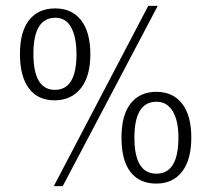

<svg xmlns="http://www.w3.org/2000/svg" viewBox="-20 -633 680 662"><path d="M170.9 -571.8Q95.2 -571.8 95.2 -447.5Q95.2 -323.2 169.4 -323.2Q243.7 -323.2 243.7 -445.8Q243.7 -504.4 225.6 -538.1Q207.5 -571.8 170.9 -571.8ZM519.5 -282.2Q443.4 -282.2 443.4 -158.2Q443.4 -34.2 519.3 -34.2Q595.2 -34.2 595.2 -158.7Q595.2 -217.3 575.4 -249.8Q555.7 -282.2 519.5 -282.2ZM291.5 -445.8Q291.5 -369.6 258.5 -328.4Q225.6 -287.1 168 -287.1Q110.4 -287.1 79.6 -328.4Q48.8 -369.6 48.8 -446.8Q48.8 -523.9 80.6 -564Q112.3 -604 170.2 -604Q228 -604 259.8 -563Q291.5 -522 291.5 -445.8ZM196.3 8.8H165.5L491.2 -612.8H523.9ZM639.6 -158.7Q639.6 -82.5 607.9 -41.3Q576.2 0 518.6 0Q460.9 0 429.9 -40Q398.9 -80.1 398.9 -158.4Q398.9 -236.8 430.7 -276.6Q462.4 -316.4 519.3 -316.4Q576.2 -316.4 607.9 -275.6Q639.6 -234.9 639.6 -158.7Z"/></svg>

Font: RIT Meera New
Style: Regular
Weight: 400
Designer: Hussain K H
Foundry: RIT
Version: 1.6.2